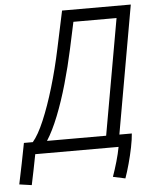

<svg xmlns="http://www.w3.org/2000/svg" viewBox="-106 -741 749 946"><g transform="rotate(-5 269.0 -267.5)"><path d="M13.2 150.4 -47.9 141.6Q-38.1 95.2 -27.1 41Q-16.1 -13.2 -7.3 -60.1H36.6Q64.5 -92.3 93.5 -160.6Q122.6 -229 149.7 -319.8Q176.8 -410.6 197.8 -510.3L236.8 -693.4H576.7L464.8 -60.1H526.4Q524.4 -31.7 516.4 8.1Q508.3 47.9 497.3 87.9Q486.3 127.9 475.6 157.7L415 144.5Q427.2 110.4 438.5 71.3Q449.7 32.2 455.6 0H43.5Q35.6 38.6 28.6 75.9Q21.5 113.3 13.2 150.4ZM399.4 -60.1 501 -633.3H287.6L258.8 -499.5Q240.7 -415.5 216.8 -331.8Q192.9 -248 164.8 -177.2Q136.7 -106.4 106.9 -60.1Z"/></g></svg>

Font: Cascadia Code Light
Style: Italic
Weight: 300
Italic angle: -10°
Monospace: yes
Designer: Aaron Bell
Foundry: Saja Typeworks
Version: Version 2404.023; ttfautohint (v1.8.4)